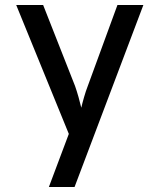

<svg xmlns="http://www.w3.org/2000/svg" viewBox="-20 -570 640 770"><path d="M279 180 555 -550H451L332 -225C322 -200 311 -160 306 -138C301 -160 290 -200 281 -225L153 -550H45L256 -33L176 180Z"/></svg>

Font: Tekne LDO Medium
Style: Regular
Weight: 500
Monospace: yes
Designer: Alessio Laiso, Mario Rullo, Paolo Rosset
Foundry: Alessio Laiso
Version: Version 1.000;hotconv 1.0.109;makeotfexe 2.5.65596